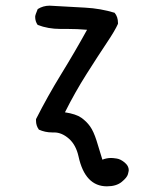

<svg xmlns="http://www.w3.org/2000/svg" viewBox="-20 -526 540 677"><path d="M357 131Q280 131 257 26Q248 -15 223 -37Q198 -59 171 -59H164Q139 -59 117 -69Q107 -83 107 -100V-106Q148 -187 196 -265Q244 -343 287 -421Q253 -424 216 -424H192Q150 -424 113 -438Q104 -450 104 -467Q104 -473 113 -494Q132 -506 155 -506L281 -499Q335 -496 384 -481Q396 -467 396 -445V-442Q386 -419 356.5 -375Q327 -331 285.5 -265.5Q244 -200 209 -130Q248 -124 266.5 -111Q285 -98 297.5 -80.5Q310 -63 320.5 -30Q331 3 341 37Q356 31 372 31Q378 31 391.5 33Q405 35 419.5 47Q434 59 434 74Q434 77 431 88.5Q428 100 409 115.5Q390 131 357 131Z"/></svg>

Font: Xiaolai Mono SC
Style: Regular
Weight: 400
Monospace: yes
Designer: LXGW / Nozomi Seto
Version: Version 3.113;September 30, 2024